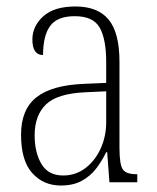

<svg xmlns="http://www.w3.org/2000/svg" viewBox="-20 -563 486 593"><path d="M168 10Q114 10 79.5 -28.5Q45 -67 45 -147Q45 -225 92.5 -262.5Q140 -300 239 -304L308 -307V-371Q308 -442 288 -477.5Q268 -513 211 -513Q157 -513 135 -483Q113 -453 113 -393Q80 -393 80 -441Q80 -482 113.5 -512.5Q147 -543 213 -543Q282 -543 315.5 -502.5Q349 -462 349 -372V-107Q349 -54 359.5 -39.5Q370 -25 401 -25H404V0H318L311 -93H308Q295 -66 277 -42.5Q259 -19 232.5 -4.5Q206 10 168 10ZM175 -21Q214 -21 244 -44Q274 -67 291 -104.5Q308 -142 308 -186V-281L243 -278Q156 -274 121.5 -240Q87 -206 87 -145Q87 -92 108 -56.5Q129 -21 175 -21Z"/></svg>

Font: Noto Serif Tamil Condensed ExtraLight
Style: Regular
Weight: 200
Width: 3
Designer: Indian Type Foundry, Tom Grace, and the Monotype Design Team
Foundry: Monotype Imaging Inc.
Version: Version 2.004; ttfautohint (v1.8.4.7-5d5b)